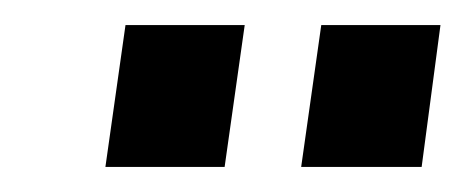

<svg xmlns="http://www.w3.org/2000/svg" viewBox="-20 -743 371 153"><path d="M175 -723H80L64 -610H159ZM331 -723H236L220 -610H316Z"/></svg>

Font: United Sans Medium
Style: Italic
Weight: 500
Italic angle: -8°
Designer: Pablo Impallari, Rodrigo Fuenzalida (Modified by Dan O. Williams)
Version: Version 1.000;PS 001.000;hotconv 1.0.88;makeotf.lib2.5.64775